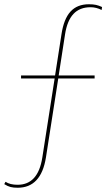

<svg xmlns="http://www.w3.org/2000/svg" viewBox="-72 -755 500 903"><path d="M234 -594 204 -400H373V-386H202L144 -14Q121 128 11 128Q-9 128 -22.5 124.5Q-36 121 -52 111L-46 100Q-25 114 11 114Q107 114 127 -14L185 -386H27V-400H187L217 -593Q228 -666 259.5 -700.5Q291 -735 346 -735Q366 -735 379.5 -732Q393 -729 408 -722L406 -708Q381 -721 354 -721Q303 -721 273.5 -689.5Q244 -658 234 -594Z"/></svg>

Font: Work Sans Hairline
Style: Regular
Weight: 400
Designer: Wei Huang
Foundry: Wei Huang
Version: Version 1.032